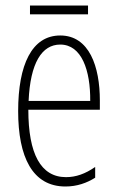

<svg xmlns="http://www.w3.org/2000/svg" viewBox="-20 -761 428 698"><path d="M300 -741H89V-709H300ZM199 -632C96 -632 46 -526 46 -357C46 -190 98 -83 218 -83C260 -83 296 -96 326 -115V-154C290 -129 256 -117 220 -117C128 -117 83 -202 83 -362H343V-396C343 -518 305 -632 199 -632ZM199 -599C277 -599 309 -505 308 -394H84C90 -532 132 -599 199 -599Z"/></svg>

Font: Noto Sans Kannada UI ExtraCondensed ExtraLight
Style: Regular
Weight: 200
Width: 2
Designer: Jelle Bosma - Monotype Design Team
Foundry: Monotype Imaging Inc.
Version: Version 2.005